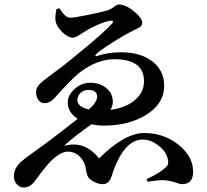

<svg xmlns="http://www.w3.org/2000/svg" viewBox="-20 -792 923 856"><path d="M85 44Q68 44 55 29.5Q42 15 42 -6Q42 -42 74 -71Q87 -83 134 -116.5Q181 -150 206 -169Q245 -199 312 -251Q321 -258 326 -262Q282 -292 282 -335Q282 -367 312 -395Q343 -423 382 -423Q424 -423 452 -401Q482 -378 483 -340Q483 -318 472 -302Q538 -311 578 -343Q622 -378 622 -430Q622 -528 490 -528Q416 -528 341 -473Q311 -451 255 -390Q235 -368 225 -357Q203 -332 179 -332Q163 -332 153 -344Q141 -357 141 -381Q141 -401 155 -415Q166 -428 214 -463Q268 -502 347 -568Q442 -646 480 -687Q485 -693 483.5 -697Q482 -701 474 -700Q454 -698 418 -682.5Q382 -667 356 -650Q352 -648 341 -641Q318 -624 305 -624Q282 -624 255.5 -651Q229 -678 227 -705Q226 -725 232 -752L245 -755Q271 -713 292 -713Q311 -713 370 -725Q424 -736 457 -745Q472 -749 489 -762Q502 -772 509 -772Q540 -772 578 -741Q614 -711 614 -691Q614 -680 605 -672Q599 -668 580 -659Q534 -636 480.5 -602Q427 -568 409 -551Q404 -545 405.5 -542.5Q407 -540 414 -543Q464 -559 519 -559Q608 -559 661 -517Q712 -476 712 -410Q712 -329 630 -279Q553 -232 442 -232Q414 -232 388 -238Q314 -186 265 -142Q312 -154 349 -141Q387 -128 422 -86Q535 -199 624 -199Q709 -199 774 -148Q841 -96 841 -26Q841 29 792 29Q781 29 763 22Q735 12 704 11Q687 11 638 18L633 7Q695 -22 720 -47Q737 -60 725 -94Q715 -123 682 -146.5Q649 -170 616 -170Q567 -170 528 -116Q500 -76 480 -14Q469 29 439 29Q409 29 379 5Q368 -5 364 -32Q360 -59 351 -74Q326 -116 282 -116Q243 -115 194 -60Q176 -40 140 9Q137 14 135 16Q114 44 85 44ZM376 -304Q413 -337 413 -361Q413 -391 374 -391Q353 -391 339 -377.5Q325 -364 325 -346Q325 -316 376 -304Z"/></svg>

Font: GenRyuMin TW B
Style: Regular
Weight: 700
Version: Version 1.501;PS 1;hotconv 16.6.51;makeotf.lib2.5.65220